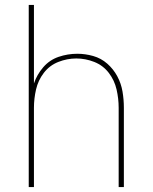

<svg xmlns="http://www.w3.org/2000/svg" viewBox="-20 -755 616 775"><path d="M96 0H117V-320Q117 -357 125.5 -394Q134 -431 157 -461Q180 -491 215.5 -505Q251 -519 288 -519Q325 -519 360.5 -505Q396 -491 419 -461Q442 -431 450.5 -394Q459 -357 459 -320V0H480V-320Q480 -353 474.5 -385.5Q469 -418 453.5 -447Q438 -476 413 -498Q388 -520 356 -529Q324 -538 292 -538Q253 -538 216.5 -525.5Q180 -513 154.5 -483.5Q129 -454 117 -418V-735H96Z"/></svg>

Font: Iosevka Sparkle Thin
Style: Regular
Weight: 100
Designer: Belleve Invis
Foundry: Belleve Invis
Version: Version 4.5.0; ttfautohint (v1.8.3)